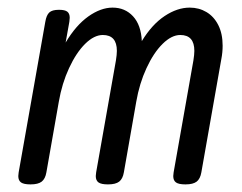

<svg xmlns="http://www.w3.org/2000/svg" viewBox="-20 -482 640 507"><path d="M567.9 -361.3Q567.9 -343.8 564.5 -326.2L511.7 -26.9Q508.8 -9.8 499.3 -2.4Q489.7 4.9 470.2 4.9H469.2Q452.1 4.9 444.8 -0.2Q437.5 -5.4 437.5 -17.1Q437.5 -19 438.5 -26.9L490.7 -322.3Q493.2 -337.9 493.2 -347.7Q493.2 -389.6 456.1 -389.6Q433.1 -389.6 409.4 -366.2Q385.7 -342.8 366.9 -302.2Q348.1 -261.7 339.8 -213.4L307.1 -26.9Q304.2 -9.8 294.7 -2.4Q285.2 4.9 265.6 4.9H264.6Q247.6 4.9 240.2 -0.2Q232.9 -5.4 232.9 -17.1Q232.9 -19 233.9 -26.9L286.1 -322.3Q288.6 -337.9 288.6 -347.7Q288.6 -389.6 251.5 -389.6Q228.5 -389.6 204.8 -366.2Q181.2 -342.8 162.4 -302.2Q143.6 -261.7 135.3 -213.4L102.5 -26.9Q99.6 -9.8 90.1 -2.4Q80.6 4.9 61 4.9H60.1Q43 4.9 35.6 -0.2Q28.3 -5.4 28.3 -17.1Q28.3 -19 29.3 -26.9L99.6 -424.3Q102.5 -441.9 110.1 -449Q117.7 -456.1 135.3 -456.1H136.2Q151.4 -456.1 157.7 -451.2Q164.1 -446.3 164.1 -435.1Q164.1 -432.1 163.1 -424.3L153.3 -369.6Q180.2 -415 213.1 -438.5Q246.1 -461.9 277.3 -461.9Q310.1 -461.9 331.3 -439Q352.5 -416 354.5 -373.5Q381.3 -417.5 414.8 -439.7Q448.2 -461.9 481 -461.9Q505.4 -461.9 525.1 -450.2Q544.9 -438.5 556.4 -415.8Q567.9 -393.1 567.9 -361.3Z"/></svg>

Font: Courier Prime Sans
Style: Italic
Weight: 400
Italic angle: -10°
Designer: Alan Dague-Greene
Foundry: Quote-Unquote Apps
Version: Version 3.020